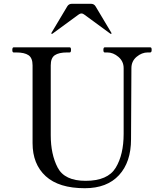

<svg xmlns="http://www.w3.org/2000/svg" viewBox="-20 -980 858 1014"><path d="M152 -224V-635Q152 -674 130.5 -688.5Q109 -703 66 -703H52Q45 -703 45 -716Q45 -730 52 -730H348Q352 -730 353.5 -726.5Q355 -723 355 -716Q355 -703 348 -703H334Q291 -703 269.5 -688.5Q248 -674 248 -635V-266Q248 -165 284.5 -95Q321 -25 432 -25Q549 -25 591 -94Q633 -163 633 -273V-620Q633 -656 605.5 -679.5Q578 -703 547 -703H533Q526 -703 526 -716Q526 -730 533 -730H773Q778 -730 779.5 -726.5Q781 -723 781 -716Q781 -703 773 -703H760Q729 -703 701.5 -680Q674 -657 674 -620L672 -244Q672 -124 608.5 -55Q545 14 428 14Q291 14 221.5 -49.5Q152 -113 152 -224ZM251 -804 252 -807 335 -946Q343 -960 360 -960H460Q477 -960 485 -946L568 -807L569 -804Q569 -801 566 -801Q564 -801 563 -802L425 -903Q418 -909 410 -909Q403 -909 395 -903L257 -802Q256 -801 254 -801Q251 -801 251 -804Z"/></svg>

Font: Shippori Mincho B1 Medium
Style: Regular
Weight: 500
Designer: FONTDASU
Foundry: FONTDASU / Google Inc. / but / Adobe
Version: Version 3.110; ttfautohint (v1.8.3)